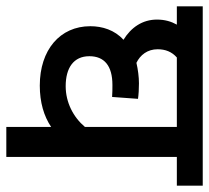

<svg xmlns="http://www.w3.org/2000/svg" viewBox="-47 -615 662 608"><g transform="rotate(90 284.0 -311.0)"><path d="M568 -540V-622H0V-540H58C48 -522 42 -502 42 -477C42 -431 67 -395 106 -371C75 -343 63 -304 63 -266C63 -170 138 -106 251 -106C304 -106 348 -119 382 -142V0H477V-540ZM158 -263C158 -310 188 -336 249 -336C262 -336 273 -336 287 -335L293 -417C279 -419 262 -420 244 -420C224 -420 200 -417 179 -412C154 -424 136 -447 136 -479C136 -504 144 -524 162 -540H382V-249C351 -212 304 -188 253 -188C195 -188 158 -213 158 -263Z"/></g></svg>

Font: Noto Sans Devanagari SemiCondensed Medium
Style: Regular
Weight: 500
Width: 4
Designer: Jelle Bosma - Monotype Design Team
Foundry: Monotype Imaging Inc.
Version: Version 2.004